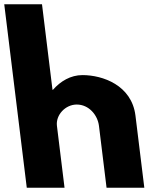

<svg xmlns="http://www.w3.org/2000/svg" viewBox="-51 -880 771 900"><path d="M74.5 0H251.5L215.9 -290C209.6 -341 255.6 -390 308.6 -390C365.6 -390 406.6 -341 412.9 -290L448.5 0H625.5L584 -338C566.4 -481 429.7 -528 335.7 -528C279.7 -528 232.2 -499 197.1 -459H195.1L145.9 -860H-31.1Z"/></svg>

Font: Hussar
Style: BdOpOblOne
Weight: 700
Foundry: Cannot Into Space Fonts
Version: Version 2.00